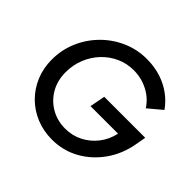

<svg xmlns="http://www.w3.org/2000/svg" viewBox="-170 -906 1115 1115"><g transform="rotate(45 388.0 -348.5)"><path d="M386.3 12Q315.7 12 255.7 -12.7Q195.7 -37.3 151 -81.8Q106.3 -126.3 81.3 -186.3Q56.3 -246.3 56.3 -316Q56.3 -396.3 86.8 -467.5Q117.3 -538.7 171.3 -593.2Q225.3 -647.7 295.5 -678.5Q365.7 -709.3 444.7 -709.3Q533.3 -709.3 606.3 -673.7Q679.3 -638 726 -572L642.7 -502Q610 -552.7 555.2 -581Q500.3 -609.3 436.7 -609.3Q380.7 -609.3 331.5 -587Q282.3 -564.7 244.8 -525.2Q207.3 -485.7 186.2 -433.3Q165 -381 165 -321Q165 -254 194.8 -201.3Q224.7 -148.7 277 -118Q329.3 -87.3 395.3 -87.3Q453 -87.3 502.3 -112.5Q551.7 -137.7 586 -181.8Q620.3 -226 633 -284H406.7L424.7 -378.7H761.3L750.7 -318.7Q734.7 -222.7 682.3 -147.8Q630 -73 553.5 -30.5Q477 12 386.3 12Z"/></g></svg>

Font: Red Hat Display VF
Style: Italic
Weight: 300
Italic angle: -12°
Designer: Pentagram, MCKL
Foundry: Pentagram, MCKL
Version: Version 1.010